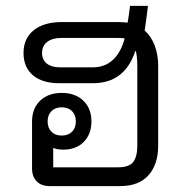

<svg xmlns="http://www.w3.org/2000/svg" viewBox="-20 -633 638 653"><path d="M518 -409V-138Q518 -74 485 -37Q452 0 388 0H149Q121 0 105 -16Q89 -32 89 -60V-220Q89 -264 116.5 -290.5Q144 -317 190 -317Q236 -317 263.5 -290.5Q291 -264 291 -220Q291 -177 265 -150.5Q239 -124 195 -124Q174 -124 161 -130V-64H382Q419 -64 433 -82Q447 -100 447 -138V-409Q447 -439 442 -459H440Q404 -350 296 -350H181Q124 -350 92 -377Q60 -404 60 -453Q60 -502 94.5 -530Q129 -558 191 -558H380Q394 -558 414 -556Q417 -571 421 -603L422 -613H483L482 -603Q476 -554 472 -529Q494 -510 506 -478.5Q518 -447 518 -409ZM404 -502Q398 -504 378 -504H189Q158 -504 140.5 -490.5Q123 -477 123 -453Q123 -430 139 -417Q155 -404 183 -404H296Q336 -404 363.5 -429Q391 -454 404 -502ZM142 -220Q142 -198 155 -185Q168 -172 190 -172Q212 -172 225 -185Q238 -198 238 -220Q238 -242 225 -255Q212 -268 190 -268Q168 -268 155 -255Q142 -242 142 -220Z"/></svg>

Font: Stavian Regular
Style: Regular
Weight: 400
Version: Version 1.000; ttfautohint (v1.6)